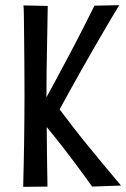

<svg xmlns="http://www.w3.org/2000/svg" viewBox="-20 -724 489 744"><path d="M337 -1Q305 -46 269.5 -93.5Q234 -141 196.5 -188Q159 -235 122 -279Q155 -337 187 -396.5Q219 -456 249 -512.5Q279 -569 303.5 -617.5Q328 -666 346 -702L442 -704Q423 -673 399.5 -633Q376 -593 350 -548Q324 -503 298.5 -458Q273 -413 250.5 -372Q228 -331 211 -300Q237 -266 265 -229.5Q293 -193 323 -156.5Q353 -120 384.5 -82Q416 -44 449 -5ZM70 0Q70 -6 70.5 -31Q71 -56 72 -93.5Q73 -131 73.5 -176Q74 -221 74.5 -267.5Q75 -314 75 -355Q75 -408 74.5 -466Q74 -524 73.5 -576Q73 -628 72.5 -663Q72 -698 71 -703L165 -701Q165 -697 164.5 -673Q164 -649 163.5 -612Q163 -575 162 -531Q161 -487 160.5 -441.5Q160 -396 160 -356Q160 -318 160.5 -272Q161 -226 161.5 -180Q162 -134 162.5 -95Q163 -56 163.5 -30.5Q164 -5 164 -1Z"/></svg>

Font: Truculenta Medium
Style: Regular
Weight: 500
Version: Version 1.002